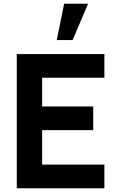

<svg xmlns="http://www.w3.org/2000/svg" viewBox="-20 -1010 630 1030"><path d="M452.5 -990H324L284.5 -795H369.5ZM540 0H70V-720H540V-593H206V-439H480V-312H206V-127H540Z"/></svg>

Font: Hauora ExtraBold
Style: Regular
Weight: 800
Designer: Wayne Shih
Foundry: WCYS
Version: Version 1.001